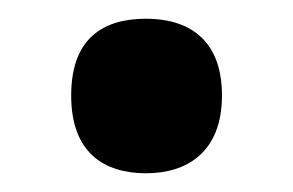

<svg xmlns="http://www.w3.org/2000/svg" viewBox="-20 -457 313 205"><path d="M136 -272C179 -272 217 -294 217 -355C217 -417 179 -437 136 -437C91 -437 56 -417 56 -355C56 -294 91 -272 136 -272Z"/></svg>

Font: Noto Serif Devanagari ExtraCondensed Black
Style: Regular
Weight: 900
Width: 2
Designer: Universal Thirst, Indian Type Foundry and the Monotype Design Team
Foundry: Monotype Imaging Inc.
Version: Version 2.004